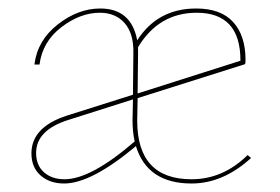

<svg xmlns="http://www.w3.org/2000/svg" viewBox="-20 -429 659 452"><path d="M563 -64 571 -57Q505 3 431 3Q327 3 300 -85Q195 3 131 3Q97 3 75.5 -16Q54 -35 54 -68Q54 -130 138 -157L293 -206L294 -304Q295 -350 273.5 -374.5Q252 -399 215 -399Q169 -399 124.5 -365Q80 -331 73 -277H61Q68 -334 116 -371.5Q164 -409 216 -409Q289 -409 303 -334Q351 -409 442 -409Q500 -409 529 -377Q558 -345 558 -288Q558 -281 557 -278L304 -198L303 -145Q303 -7 431 -7Q505 -7 563 -64ZM305 -318V-304L304 -209L546 -286V-287Q546 -399 443 -399Q354 -399 305 -318ZM132 -7Q194 -7 297 -96Q292 -119 292 -145L293 -195L142 -147Q65 -123 65 -69Q65 -40 83.5 -23.5Q102 -7 132 -7Z"/></svg>

Font: EauTest Hairline
Style: Regular
Weight: 250
Designer: Christian Thalmann (Catharsis Fonts)
Version: Version 0.001;PS 000.001;hotconv 1.0.88;makeotf.lib2.5.64775